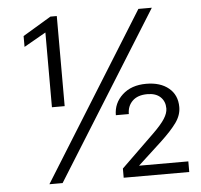

<svg xmlns="http://www.w3.org/2000/svg" viewBox="-51 -758 848 811"><g transform="rotate(-5 373.0 -352.5)"><path d="M441 -39 581 -175Q616 -209 631 -232.5Q646 -256 646 -276Q646 -306 626.5 -324.5Q607 -343 571 -343Q530 -343 508 -321.5Q486 -300 486 -266H431Q431 -317 469 -352Q507 -387 570 -387Q630 -387 665.5 -357.5Q701 -328 701 -277Q701 -243 678.5 -211.5Q656 -180 611 -138L510 -45H719V0H441ZM165 -640 72 -587V-633L192 -705H219V-323H165ZM565 -705H622L182 0H126Z"/></g></svg>

Font: Freesentation 3 Light
Style: Regular
Weight: 300
Designer: glyphs from Roboto by Christian Robertson / Hangul glyphs from Noto Sans CJK(Source Han Sans) by Jang Soo-young and Kang
Foundry: PT&
Version: Version 2.001